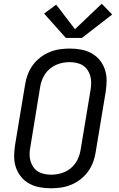

<svg xmlns="http://www.w3.org/2000/svg" viewBox="-20 -1004 640 1032"><path d="M254 8Q223 8 193 2.5Q163 -3 137.5 -17Q112 -31 93.5 -53.5Q75 -76 65.5 -104Q56 -132 56 -162.5Q56 -193 61 -225L115 -550Q119 -577 129 -603.5Q139 -630 156 -653.5Q173 -677 196.5 -695Q220 -713 246.5 -724Q273 -735 300.5 -739Q328 -743 355 -743Q355 -743 355 -743Q355 -743 355 -743Q386 -743 416 -737.5Q446 -732 471.5 -718Q497 -704 515.5 -681.5Q534 -659 543.5 -631Q553 -603 553 -572.5Q553 -542 548 -510L494 -185Q490 -158 480 -131.5Q470 -105 453 -81.5Q436 -58 412.5 -40Q389 -22 362.5 -11Q336 0 308.5 4Q281 8 254 8Q254 8 254 8Q254 8 254 8ZM255 -65Q273 -65 291.5 -68.5Q310 -72 327.5 -79.5Q345 -87 360 -99.5Q375 -112 386 -128Q397 -144 403.5 -161.5Q410 -179 413 -197L467 -522Q470 -542 470 -560.5Q470 -579 465 -596.5Q460 -614 450 -628.5Q440 -643 425 -652.5Q410 -662 391.5 -666Q373 -670 354 -670Q336 -670 317.5 -666.5Q299 -663 282 -655.5Q265 -648 249.5 -635.5Q234 -623 223 -607Q212 -591 205.5 -573.5Q199 -556 196 -538L143 -213Q139 -193 139 -174.5Q139 -156 144 -138.5Q149 -121 159 -106.5Q169 -92 184 -82.5Q199 -73 217.5 -69Q236 -65 255 -65ZM334 -800 217 -931 282 -979 383 -847 527 -984 583 -926 420 -800Z"/></svg>

Font: Iosevka SS04 Extended
Style: Italic
Weight: 400
Width: 7
Italic angle: -9°
Monospace: yes
Designer: Belleve Invis
Foundry: Belleve Invis
Version: Version 19.0.0; ttfautohint (v1.8.4)